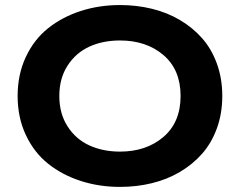

<svg xmlns="http://www.w3.org/2000/svg" viewBox="-20 -730 950 760"><path d="M455.1 -710Q521 -710 581.3 -695.3Q641.6 -680.7 692.4 -650.6Q743.2 -620.6 780.5 -578.1Q817.9 -535.6 838.9 -477.1Q859.9 -418.5 859.9 -350.1Q859.9 -281.7 838.9 -223.1Q817.9 -164.6 780.5 -122.1Q743.2 -79.6 692.4 -49.6Q641.6 -19.5 581.3 -4.9Q521 9.8 455.1 9.8Q372.1 9.8 299.1 -13.9Q226.1 -37.6 170.4 -82Q114.7 -126.5 82.3 -195.6Q49.8 -264.6 49.8 -350.1Q49.8 -435.5 82.3 -504.6Q114.7 -573.7 170.4 -618.2Q226.1 -662.6 299.1 -686.3Q372.1 -710 455.1 -710ZM455.1 -129.9Q559.1 -129.9 627 -188Q694.8 -246.1 694.8 -350.1Q694.8 -454.1 627 -512Q559.1 -569.8 455.1 -569.8Q387.2 -569.8 333.7 -545.4Q280.3 -521 247.6 -470.5Q214.8 -419.9 214.8 -350.1Q214.8 -280.3 247.6 -229.5Q280.3 -178.7 334 -154.3Q387.7 -129.9 455.1 -129.9Z"/></svg>

Font: Copperplate CC
Style: Bold
Weight: 700
Designer: indestructible type*
Foundry: Cowboy Collective
Version: Version 1.000